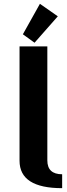

<svg xmlns="http://www.w3.org/2000/svg" viewBox="-20 -982 352 1012"><path d="M190.4 -961.9 284.7 -896 162.1 -756.8 100.6 -801.3ZM307.6 9.8Q83 9.8 83 -134.8V-737.3H229.5V-136.7Q229.5 -63.5 307.6 -63.5Z"/></svg>

Font: Klaudia
Style: Bold
Weight: 700
Designer: Wojciech Kalinowski "wmk69" (wmk69@o2.pl)
Foundry: Wojciech Kalinowski "wmk69" (wmk69@o2.pl)
Version: Version 3.1.0; 2021-05-10